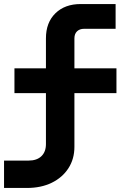

<svg xmlns="http://www.w3.org/2000/svg" viewBox="-20 -750 640 950"><path d="M0 180V44.5H122Q162.2 44.5 184.8 22.9Q207.3 1.3 207.3 -37.1V-289.2H51.5V-412H207.3V-560.4Q207.3 -638.3 254.1 -684.2Q301 -730 379.1 -730H552V-607.5H396.1Q374.3 -607.5 361.2 -595.1Q348.2 -582.6 348.2 -560.3V-412H556.2V-289.2H348.2V-23.5Q348.2 36.4 318.5 82.5Q288.7 128.6 235.9 154.3Q183.1 180 113.5 180Z"/></svg>

Font: JetBrains Mono
Style: Regular
Weight: 400
Monospace: yes
Designer: Philipp Nurullin, Konstantin Bulenkov
Foundry: JetBrains
Version: Version 2.305